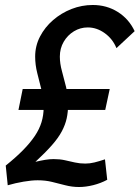

<svg xmlns="http://www.w3.org/2000/svg" viewBox="-20 -735 560 770"><path d="M71 -378H420L402 -294H54ZM3 -71Q44 -104 72.5 -133Q101 -162 119.5 -189.5Q138 -217 146.5 -245Q155 -273 155 -303Q155 -340 146.5 -374Q138 -408 129.5 -441.5Q121 -475 121 -508Q121 -551 140.5 -588.5Q160 -626 193 -654.5Q226 -683 267 -699Q308 -715 352 -715Q408 -715 452.5 -687Q497 -659 520 -610L447 -542Q432 -579 400 -602Q368 -625 332 -625Q302 -625 276.5 -609.5Q251 -594 235.5 -567.5Q220 -541 220 -508Q220 -480 228.5 -449.5Q237 -419 245 -386Q253 -353 253 -314Q253 -286 247.5 -260.5Q242 -235 228 -208.5Q214 -182 188 -152.5Q162 -123 122 -86Q143 -91 161 -94Q179 -97 195 -97Q220 -97 240 -92.5Q260 -88 280 -83.5Q300 -79 322 -79Q340 -79 358.5 -83.5Q377 -88 401 -96L410 -14Q384 0 354 7.5Q324 15 297 15Q269 15 242 8Q215 1 188.5 -5.5Q162 -12 131 -12Q107 -12 74.5 -6.5Q42 -1 11 8Z"/></svg>

Font: Raleway Thin SemiBold
Style: Italic
Weight: 600
Italic angle: -12°
Version: Version 4.026